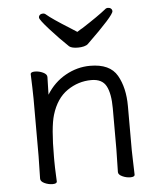

<svg xmlns="http://www.w3.org/2000/svg" viewBox="-53 -774 694 831"><g transform="rotate(-5 294.0 -358.5)"><path d="M430 -115V-293Q430 -357 412.5 -390Q395 -423 348 -423Q291 -423 243 -390Q195 -357 174 -287Q158 -234 158 -105V-89Q158 -63 160 -21L161 1Q161 11 142 11Q124 11 107 3Q90 -5 90 -17L92 -115V-364L91 -413L89 -471Q89 -481 108 -481Q126 -481 143 -473Q160 -465 160 -453L158 -376Q190 -428 241 -456.5Q292 -485 348 -485Q434 -485 465 -431Q496 -377 496 -297V-105L497 -67L499 1Q499 11 480 11Q462 11 445 3Q428 -5 428 -16V-17ZM329 -650Q402 -697 434 -723Q439 -728 447 -728Q455 -728 460 -723.5Q465 -719 465 -712Q465 -694 347 -580Q341 -574 329 -571Q317 -568 303 -568Q276 -568 265 -577Q226 -614 186 -658.5Q146 -703 146 -712Q146 -719 151 -723.5Q156 -728 164 -728Q172 -728 177 -723Q201 -702 278 -654L306 -636Q326 -649 329 -650Z"/></g></svg>

Font: Iansui 0.93
Style: Regular
Weight: 400
Designer: But Ko / Fontworks Inc.
Foundry: zi-hi.com / Fontworks Inc.
Version: Version 0.931